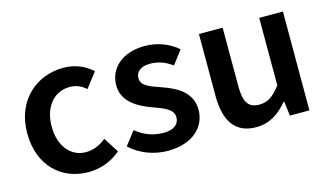

<svg xmlns="http://www.w3.org/2000/svg" viewBox="-67 -708 1585 923"><g transform="rotate(-15 726.0 -246.0)"><path d="M278 12C334 12 392 -7 439 -48L391 -123C363 -100 329 -84 290 -84C215 -84 162 -148 162 -245C162 -343 216 -407 294 -407C325 -407 350 -397 375 -375L432 -449C396 -481 350 -504 288 -504C156 -504 40 -409 40 -245C40 -82 144 12 278 12Z M672 12C797 12 865 -56 865 -141C865 -226 798 -265 722 -291C660 -312 625 -326 625 -362C625 -391 647 -415 696 -415C735 -415 771 -403 806 -377L857 -444C817 -479 760 -504 693 -504C583 -504 513 -442 513 -356C513 -278 579 -237 650 -211C705 -191 753 -175 753 -134C753 -101 728 -77 676 -77C626 -77 581 -92 538 -127L486 -60C534 -14 604 12 672 12Z M1112 12C1180 12 1227 -21 1270 -72H1273L1282 0H1379V-492H1261V-156C1225 -109 1197 -89 1154 -89C1102 -89 1079 -119 1079 -199V-492H961V-184C961 -60 1007 12 1112 12Z"/></g></svg>

Font: Source Sans Pro Semibold
Style: Regular
Weight: 600
Designer: Paul D. Hunt
Foundry: Adobe Systems Incorporated
Version: Version 3.006;hotconv 1.0.111;makeotfexe 2.5.65597